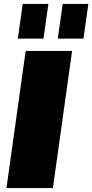

<svg xmlns="http://www.w3.org/2000/svg" viewBox="-20 -960 471 980"><path d="M348 -700 250 0H13L111 -700ZM227 -940 202 -763H71L96 -940ZM431 -940 406 -763H275L300 -940Z"/></svg>

Font: Pathway Extreme SemiCondensed Black
Style: Italic
Weight: 900
Width: 4
Italic angle: -8°
Version: Version 1.001;gftools[0.9.26]